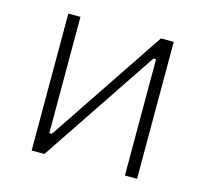

<svg xmlns="http://www.w3.org/2000/svg" viewBox="-82 -610 749 701"><g transform="rotate(15 293.0 -259.0)"><path d="M93.8 0V-517.6H139.6V-78.1H149.4L443.8 -517.6H492.2V0H446.3V-439.5H436.5L142.1 0Z"/></g></svg>

Font: Cascadia Mono ExtraLight
Style: Regular
Weight: 200
Monospace: yes
Designer: Aaron Bell
Foundry: Saja Typeworks
Version: Version 2404.023; ttfautohint (v1.8.4)